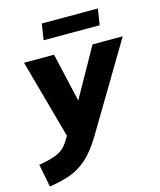

<svg xmlns="http://www.w3.org/2000/svg" viewBox="-179 -796 930 1118"><g transform="rotate(-15 285.5 -237.5)"><path d="M-19 227 -46 89Q28 77 69 58Q110 39 137 -6L153 -33L22 -508H203L270 -214L435 -508H617L307 11Q258 93 208.5 136Q159 179 103.5 198Q48 217 -19 227ZM166 -605 181 -702H519L504 -605Z"/></g></svg>

Font: Mulish Black
Style: Italic
Weight: 900
Italic angle: -9°
Designer: Vernon Adams
Foundry: Vernon Adams
Version: Version 3.603; ttfautohint (v1.8.3)